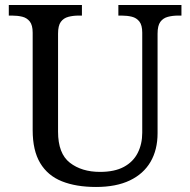

<svg xmlns="http://www.w3.org/2000/svg" viewBox="-20 -734 757 764"><path d="M362 10Q283 10 226.5 -12.5Q170 -35 140 -85Q110 -135 110 -216V-604Q110 -634 98.5 -648.5Q87 -663 68.5 -667.5Q50 -672 28 -672H15V-714H306V-672H293Q271 -672 252 -667Q233 -662 222 -647Q211 -632 211 -600V-210Q211 -123 258 -86.5Q305 -50 378 -50Q436 -50 473 -70Q510 -90 528 -125.5Q546 -161 546 -206V-604Q546 -634 534.5 -648.5Q523 -663 504.5 -667.5Q486 -672 464 -672H451V-714H702V-672H689Q667 -672 648 -667Q629 -662 618 -647Q607 -632 607 -600V-204Q607 -138 579 -90Q551 -42 496.5 -16Q442 10 362 10Z"/></svg>

Font: Noto Serif Tamil
Style: Italic
Weight: 400
Italic angle: -12°
Designer: Indian Type Foundry, Tom Grace, and the Monotype Design Team
Foundry: Monotype Imaging Inc.
Version: Version 2.003